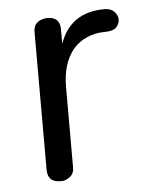

<svg xmlns="http://www.w3.org/2000/svg" viewBox="-43 -531 431 567"><g transform="rotate(-5 173.0 -247.5)"><path d="M117.7 -483.5Q154.4 -483.5 154.4 -446.8V-403.8Q186.1 -494.9 287.3 -494.9Q306.3 -494.9 316.5 -484.2Q326.6 -473.4 326.6 -460.8Q326.6 -448.1 317.1 -438Q307.6 -427.8 281 -427.8Q254.4 -427.8 229.7 -417.1Q205.1 -406.3 188.6 -387.3Q154.4 -345.6 154.4 -275.9V-36.7Q154.4 -19 141.8 -9.5Q129.1 0 117.7 0Q106.3 0 99.4 -1.9Q92.4 -3.8 87.3 -7.6Q75.9 -17.7 75.9 -36.7V-446.8Q75.9 -464.6 88 -474.1Q100 -483.5 117.7 -483.5Z"/></g></svg>

Font: Mandali
Style: Regular
Weight: 400
Designer: Purushoth Kumar Guthula
Foundry: Silikandhra, Hyderabad
Version: Version 1.0.5; ttfautohint (v1.2.25-373a) -l 7 -r 28 -G 50 -